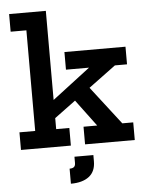

<svg xmlns="http://www.w3.org/2000/svg" viewBox="-64 -841 848 1112"><g transform="rotate(-5 359.5 -285.0)"><path d="M245 -102.5H321.5V0H31.5V-102.5H123V-687.5H31.5V-790H245ZM442.5 -344.5 629.5 -102.5H693V0H404V-102.5H483.5L349 -283ZM206.5 -138 177 -220 465.5 -440.5H331.5V-543H686.5V-440.5H616ZM336.5 66H446.5V102Q446.5 161 408.5 190.5Q370.5 220 302.5 220V132.5Q320 132.5 328.2 125.5Q336.5 118.5 336.5 102Z"/></g></svg>

Font: Hepta Slab SemiBold
Style: Regular
Weight: 600
Designer: Michael LaGattuta
Foundry: Michael LaGattuta
Version: Version 1.102